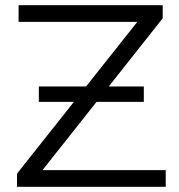

<svg xmlns="http://www.w3.org/2000/svg" viewBox="-20 -720 691 740"><path d="M45.5 0V-50.7L531.3 -663.6L539.1 -635.7H51.6V-700H607V-649.3L121.7 -36.4L113.4 -64.3H618.7V0ZM129.7 -327.4V-386.7H534.3V-327.4Z"/></svg>

Font: Montserrat Thin
Style: Regular
Weight: 100
Designer: Julieta Ulanovsky
Foundry: Julieta Ulanovsky
Version: Version 9.000